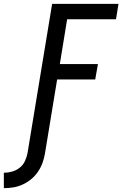

<svg xmlns="http://www.w3.org/2000/svg" viewBox="-113 -755 636 998"><path d="M-93 223V143Q-72 143 -50.5 137Q-29 131 -11 117Q7 103 16.5 82.5Q26 62 30 41L158 -735H503L490 -655H236L198 -422H396L382 -342H184L121 41Q117 66 108.5 90Q100 114 85.5 136Q71 158 50 175.5Q29 193 5 204Q-19 215 -43.5 219Q-68 223 -93 223Z"/></svg>

Font: Iosevka Medium Oblique
Style: Regular
Weight: 500
Italic angle: -9°
Monospace: yes
Designer: Belleve Invis
Foundry: Belleve Invis
Version: Version 32.5.0; ttfautohint (v1.8.4)